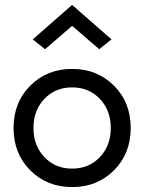

<svg xmlns="http://www.w3.org/2000/svg" viewBox="-20 -750 586 780"><path d="M273 -645 163 -550 113 -590 273 -730 433 -590 383 -550ZM160.5 -348.5Q116 -302 116 -230Q116 -158 160.5 -111.5Q205 -65 273 -65Q341 -65 385.5 -111.5Q430 -158 430 -230Q430 -302 385.5 -348.5Q341 -395 273 -395Q205 -395 160.5 -348.5ZM103 -58Q35 -126 35 -230Q35 -334 103 -402Q171 -470 273 -470Q375 -470 443 -402Q511 -334 511 -230Q511 -126 443 -58Q375 10 273 10Q171 10 103 -58Z"/></svg>

Font: renner_400book
Style: Book
Weight: 400
Version: Version 003.000 ; ttfautohint (v0.97) -l 8 -r 50 -G 200 -x 1